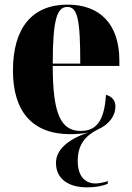

<svg xmlns="http://www.w3.org/2000/svg" viewBox="-20 -570 569 830"><path d="M358 240C391 240 425 234 446 224V213C427 219 409 223 393 223C343 223 316 186 316 126C316 57 347 18 402 -10C455 -33 479 -72 479 -110C479 -137 462 -154 438 -160C431 -41 392 -4 329 -4C243 -4 208 -77 208 -285H496V-308C496 -467 411 -550 272 -550C122 -550 36 -453 36 -265C36 -91 117 10 284 10C311 10 334 8 361 3C269 34 222 80 222 134C222 204 276 240 358 240ZM327 -295H208C208 -488 227 -540 271 -540C315 -540 327 -488 327 -295Z"/></svg>

Font: Noto Serif Display Condensed Black
Style: Regular
Weight: 900
Width: 3
Designer: Monotype Design Team
Foundry: Monotype Imaging Inc.
Version: Version 2.009